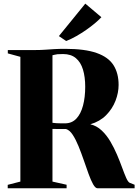

<svg xmlns="http://www.w3.org/2000/svg" viewBox="-20 -1012 744 1032"><path d="M21.5 0V-18.5L89.5 -36V-706.5L22 -725V-743H169.5Q199.5 -743 223 -744.8Q246.5 -746.5 271.2 -748Q296 -749.5 330 -749.5Q436.5 -749.5 499.5 -727.2Q562.5 -705 590 -661.8Q617.5 -618.5 617.5 -555.5Q617.5 -513.5 600.8 -470.2Q584 -427 550.5 -393Q517 -359 465.5 -344Q499.5 -336 526 -311.2Q552.5 -286.5 572.8 -252.2Q593 -218 608.8 -181Q624.5 -144 636.5 -111Q648.5 -78 658.2 -56Q668 -34 677 -29.5L703.5 -19V0H504.5Q492.5 0 480.5 -21.5Q468.5 -43 456.2 -77Q444 -111 430.5 -150.2Q417 -189.5 402.2 -225.8Q387.5 -262 371 -287.2Q354.5 -312.5 335 -318.5Q325.5 -318.5 316.2 -318.5Q307 -318.5 298 -318.5Q289 -318.5 280.2 -318.8Q271.5 -319 262 -319V-36L338 -19V0ZM329.5 -349Q366.5 -349 390.5 -374.5Q414.5 -400 426.2 -444.5Q438 -489 438 -545.5Q438 -598.5 426 -638Q414 -677.5 387.8 -699.5Q361.5 -721.5 319 -721.5Q298.5 -721.5 288.8 -720.5Q279 -719.5 274 -717.8Q269 -716 262 -715V-352Q270.5 -350.5 283.5 -349.8Q296.5 -349 309.2 -349Q322 -349 329.5 -349ZM335 -792 296.5 -818 438.5 -992.5 525 -919.5Q510 -903.5 489 -886Q468 -868.5 443.2 -851.2Q418.5 -834 391.5 -818.5Q364.5 -803 337 -792Z"/></svg>

Font: Merriweather 144pt ExtraBold
Style: Regular
Weight: 800
Version: Version 2.100